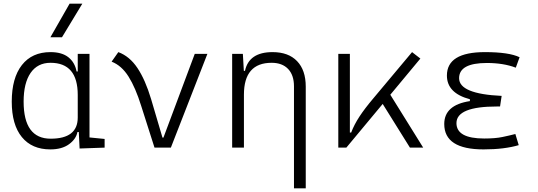

<svg xmlns="http://www.w3.org/2000/svg" viewBox="-20 -815 2970 1060"><path d="M257.8 9.8Q156.2 9.8 100.6 -58.3Q44.9 -126.5 44.9 -253.9Q44.9 -384.3 100.8 -455.8Q156.7 -527.3 258.8 -527.3Q321.8 -527.3 357.7 -498.8Q393.6 -470.2 402.8 -420.4H409.2V-517.6H474.1V-56.2L557.6 -47.9V0L419.4 4.9L415 -86.4H407.7Q399.9 -46.9 360.8 -18.6Q321.8 9.8 257.8 9.8ZM110.4 -253.9Q110.4 -49.3 259.8 -49.3Q409.2 -49.3 409.2 -166V-291Q409.2 -468.3 258.8 -468.3Q187.5 -468.3 148.9 -412.4Q110.4 -356.4 110.4 -253.9ZM258.3 -609.4 364.3 -794.9H434.6L322.3 -609.4Z M833 0 759.3 -231Q728 -331.1 689.7 -392.1Q651.4 -453.1 596.2 -474.6L633.3 -527.3Q695.3 -504.4 738.8 -439.5Q782.2 -374.5 814 -268.6L877 -55.2H882.3L1055.2 -517.6H1125L923.3 0Z M1261.7 0V-517.6H1320.8L1326.2 -423.8H1332.5Q1354.5 -527.3 1484.9 -527.3Q1572.3 -527.3 1620.1 -477.5Q1668 -427.7 1668 -336.9V224.6H1603V-338.4Q1603 -400.4 1570.6 -434.3Q1538.1 -468.3 1479.5 -468.3Q1326.7 -468.3 1326.7 -292.5V0Z M1847.7 0V-517.6H1911.6V-83.5H1918.9Q1935.5 -127.4 1964.8 -171.9Q1994.1 -216.3 2038.6 -269L2254.9 -527.3L2300.8 -491.7L2134.8 -292L2316.4 0H2243.2L2092.8 -241.2L1892.1 0Z M2649.4 9.8Q2432.6 9.8 2432.6 -130.4Q2432.6 -235.4 2574.2 -256.8V-267.1Q2447.3 -300.8 2447.3 -397.9Q2447.3 -527.3 2657.2 -527.3Q2790 -527.3 2848.6 -499L2827.6 -441.4Q2759.3 -467.3 2668 -467.3Q2514.6 -467.3 2514.6 -383.3Q2514.6 -296.4 2749.5 -285.6L2740.7 -227.1H2723.6Q2500 -227.1 2500 -135.3Q2500 -50.3 2653.3 -50.3Q2713.9 -50.3 2753.7 -58.6Q2793.5 -66.9 2825.2 -75.2L2843.8 -13.7Q2806.2 -2.4 2757.1 3.7Q2708 9.8 2649.4 9.8Z"/></svg>

Font: Caskaydia Cove Light
Style: Regular
Weight: 300
Monospace: yes
Designer: Aaron Bell
Foundry: Saja Typeworks
Version: Version 4.300; ttfautohint (v1.8.3)